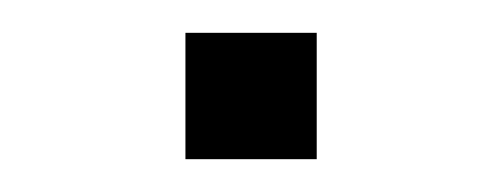

<svg xmlns="http://www.w3.org/2000/svg" viewBox="-20 -326 306 117"><path d="M93 -229V-306H173V-229Z"/></svg>

Font: Nunito Sans 10pt Expanded ExtraLight
Style: Regular
Weight: 250
Width: 7
Designer: Vernon Adams
Foundry: Vernon Adams
Version: Version 3.101;gftools[0.9.27]